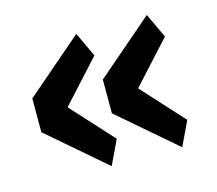

<svg xmlns="http://www.w3.org/2000/svg" viewBox="-72 -581 688 610"><g transform="rotate(-15 272.5 -275.5)"><path d="M225 -58 37 -220V-331L225 -493L263 -412L138 -275L263 -138ZM457 -58 269 -220V-331L457 -493L495 -412L370 -275L495 -138Z"/></g></svg>

Font: IBM Plex Sans KR SmBld
Style: Regular
Weight: 600
Designer: Mike Abbink; Paul van der Laan; Pieter van Rosmalen; Wujin Sim; Chorong Kim; Dohee Lee;
Foundry: Sandoll Inc.
Version: Version 1.002